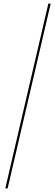

<svg xmlns="http://www.w3.org/2000/svg" viewBox="-20 -800 302 1070"><path d="M249.5 -780 9.5 250H22.5L262.5 -780Z"/></svg>

Font: Bodoni* 16pt Medium
Style: Italic
Weight: 500
Italic angle: -13°
Version: Version 2.3